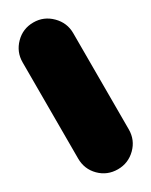

<svg xmlns="http://www.w3.org/2000/svg" viewBox="-159 -618 518 657"><g transform="rotate(-30 100.0 -290.0)"><path d="M0 -100H200V-480H0ZM100 -200Q58 -200 29 -170.5Q0 -141 0 -100Q0 -58 29 -29Q58 0 100 0Q141 0 170.5 -29Q200 -58 200 -100Q200 -141 170.5 -170.5Q141 -200 100 -200ZM100 -580Q58 -580 29 -550.5Q0 -521 0 -480Q0 -438 29 -409Q58 -380 100 -380Q141 -380 170.5 -409Q200 -438 200 -480Q200 -521 170.5 -550.5Q141 -580 100 -580Z"/></g></svg>

Font: Wavefont Black
Style: Regular
Weight: 900
Version: Version 3.004;gftools[0.9.33]